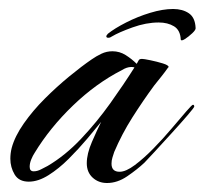

<svg xmlns="http://www.w3.org/2000/svg" viewBox="-20 -403 455 427"><path d="M218 4Q199 4 186 -8Q173 -20 173 -40Q173 -61 184.5 -87.5Q196 -114 205 -132Q193 -117 174 -94.5Q155 -72 133 -50Q111 -28 88 -13.5Q65 1 44 1Q22 1 12.5 -15Q3 -31 3 -50Q3 -62 6 -74Q13 -100 33 -128.5Q53 -157 79.5 -183.5Q106 -210 134 -233Q162 -256 184 -271Q194 -278 205.5 -283.5Q217 -289 230 -289Q246 -289 259.5 -280.5Q273 -272 284 -261Q287 -266 288.5 -269Q290 -272 296 -272Q300 -272 314.5 -269Q329 -266 342 -262Q355 -258 355 -254Q355 -253 354 -253Q347 -243 339 -233Q331 -223 323 -213Q298 -179 274.5 -142Q251 -105 234 -65Q232 -59 230 -52.5Q228 -46 228 -39Q228 -21 246 -21Q260 -21 280 -36Q300 -51 321.5 -73Q343 -95 362 -117.5Q381 -140 394 -155Q407 -170 409 -170Q412 -170 412 -166Q412 -164 397 -146.5Q382 -129 361 -106Q340 -83 323 -64.5Q306 -46 301 -41Q285 -26 263 -11Q241 4 218 4ZM55 -22Q63 -22 71.5 -26.5Q80 -31 86 -34Q125 -57 160 -94Q195 -131 225 -173Q255 -215 279 -253Q277 -254 272 -254Q262 -254 251 -247Q194 -218 142.5 -168.5Q91 -119 57 -63Q53 -57 49.5 -48.5Q46 -40 46 -32Q46 -22 55 -22ZM382 -315Q381 -336 367 -344.5Q353 -353 333 -353Q305 -353 274.5 -342Q244 -331 229 -322Q225 -319 221 -319Q217 -319 216.5 -321.5Q216 -324 220 -328Q235 -340 260.5 -353Q286 -366 314 -374.5Q342 -383 365 -383Q386 -383 400 -373.5Q414 -364 415 -341Q416 -337 407.5 -329Q399 -321 391 -316Q383 -311 382 -315Z"/></svg>

Font: Caramel
Style: Regular
Weight: 400
Designer: Robert E. Leuschke
Foundry: Robert E. Leuschke
Version: Version 1.010